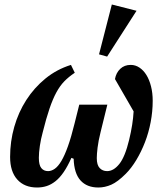

<svg xmlns="http://www.w3.org/2000/svg" viewBox="-20 -823 730 855"><path d="M458 -357 428 -235Q418 -195 414.5 -165.5Q411 -136 411 -119Q411 -88 424 -74.5Q437 -61 457 -61Q486 -61 511.5 -93Q537 -125 555 -200Q572 -270 575 -327L492 -471Q497 -499 515.5 -516.5Q534 -534 562 -534Q583 -534 601 -522Q619 -510 632 -489Q645 -468 652.5 -438.5Q660 -409 660 -374Q660 -327 651 -279.5Q642 -232 625.5 -189.5Q609 -147 587 -110.5Q565 -74 540 -49Q504 -13 475.5 -0.5Q447 12 418 12Q367 12 338.5 -19.5Q310 -51 308 -116L298 -120Q281 -82 263.5 -56.5Q246 -31 227 -16Q208 -1 188 5.5Q168 12 145 12Q89 12 57 -23.5Q25 -59 25 -124Q25 -193 43.5 -258Q62 -323 97 -377.5Q132 -432 182 -473Q232 -514 296 -534L313 -499Q286 -481 266.5 -461Q247 -441 231 -411.5Q215 -382 200.5 -339.5Q186 -297 170 -233Q162 -204 157.5 -173.5Q153 -143 153 -120Q153 -88 164 -74.5Q175 -61 194 -61Q209 -61 224 -71.5Q239 -82 253.5 -106.5Q268 -131 282.5 -171.5Q297 -212 312 -273L333 -357ZM478 -803 588 -775 457 -571 421 -581Z"/></svg>

Font: IBM Plex Serif SmBld
Style: Italic
Weight: 600
Italic angle: -14°
Designer: Mike Abbink, Paul van der Laan, Pieter van Rosmalen
Foundry: Bold Monday
Version: Version 3.001